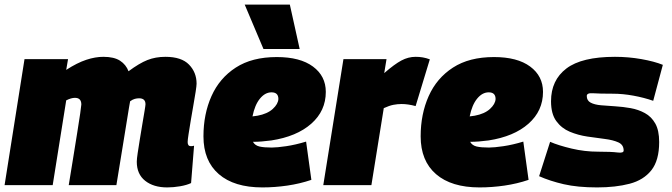

<svg xmlns="http://www.w3.org/2000/svg" viewBox="-28 -808 2932 838"><path d="M702 10Q642 10 605.5 -19Q569 -48 569 -102Q569 -114 573 -140.5Q577 -167 582.5 -201Q588 -235 593.5 -267.5Q599 -300 603 -324Q607 -348 607 -353Q607 -379 579 -379Q570 -379 560.5 -376.5Q551 -374 540 -366Q539 -363 537.5 -352.5Q536 -342 535 -338Q521 -253 507.5 -168.5Q494 -84 480 0H272Q281 -54 290.5 -113.5Q300 -173 308.5 -225.5Q317 -278 322 -312.5Q327 -347 327 -352Q327 -381 299 -381Q283 -381 261 -370L202 0H-8L79 -550H269L261 -503Q309 -534 348.5 -547Q388 -560 423 -560Q470 -560 496 -543Q522 -526 533 -497Q580 -532 615.5 -546Q651 -560 694 -560Q764 -560 797 -526Q830 -492 830 -443Q830 -434 826 -408Q822 -382 816 -348.5Q810 -315 804.5 -281.5Q799 -248 795 -222.5Q791 -197 791 -188Q791 -170 805 -170Q813 -170 819 -172L806 -9Q787 0 758 5Q729 10 702 10Z M1331 -23Q1281 -6 1226 2Q1171 10 1117 10Q994 10 927 -48Q860 -106 860 -213Q860 -310 895 -388.5Q930 -467 1001 -513Q1072 -559 1180 -559Q1282 -559 1338 -517.5Q1394 -476 1394 -407Q1394 -324 1330.5 -268Q1267 -212 1156 -195Q1112 -189 1076 -189Q1085 -173 1104.5 -168.5Q1124 -164 1158 -164Q1181 -164 1221.5 -170Q1262 -176 1308 -190ZM1157 -405Q1129 -405 1106.5 -377.5Q1084 -350 1074 -300Q1085 -301 1096 -303Q1139 -311 1162.5 -332.5Q1186 -354 1187 -376Q1187 -405 1157 -405ZM1122 -594 1040 -788H1237L1280 -594Z M1659 -550 1649 -489Q1694 -528 1724 -544Q1754 -560 1786 -560Q1802 -560 1817 -557.5Q1832 -555 1848 -549L1786 -345Q1753 -354 1725 -354Q1707 -354 1689 -350.5Q1671 -347 1647 -336L1593 0H1383L1471 -550Z M2279 -23Q2229 -6 2174 2Q2119 10 2065 10Q1942 10 1875 -48Q1808 -106 1808 -213Q1808 -310 1843 -388.5Q1878 -467 1949 -513Q2020 -559 2128 -559Q2230 -559 2286 -517.5Q2342 -476 2342 -407Q2342 -324 2278.5 -268Q2215 -212 2104 -195Q2060 -189 2024 -189Q2033 -173 2052.5 -168.5Q2072 -164 2106 -164Q2129 -164 2169.5 -170Q2210 -176 2256 -190ZM2105 -405Q2077 -405 2054.5 -377.5Q2032 -350 2022 -300Q2033 -301 2044 -303Q2087 -311 2110.5 -332.5Q2134 -354 2135 -376Q2135 -405 2105 -405Z M2325 -39 2373 -189Q2410 -173 2467 -159.5Q2524 -146 2582 -146Q2640 -146 2667 -142.5Q2694 -139 2694 -151Q2694 -176 2671 -186.5Q2648 -197 2612 -201.5Q2576 -206 2535.5 -212Q2495 -218 2459 -233Q2423 -248 2400 -279.5Q2377 -311 2377 -366Q2377 -458 2444 -509Q2511 -560 2656 -560Q2715 -560 2771.5 -550Q2828 -540 2865 -525L2823 -368Q2783 -382 2736.5 -390.5Q2690 -399 2647 -399Q2587 -399 2560 -401Q2533 -403 2533 -389Q2533 -369 2550 -360Q2567 -351 2595.5 -348.5Q2624 -346 2657.5 -344Q2691 -342 2724.5 -336Q2758 -330 2786.5 -314.5Q2815 -299 2832 -269Q2849 -239 2849 -188Q2849 -108 2815 -65Q2781 -22 2720 -6Q2659 10 2578 10Q2493 10 2432.5 -4Q2372 -18 2325 -39Z"/></svg>

Font: Georama Black
Style: Italic
Weight: 900
Italic angle: -9°
Designer: Jean-Baptiste Levee
Foundry: Production Type
Version: Version 1.000